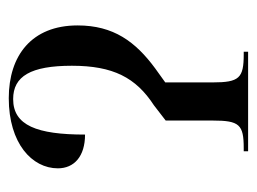

<svg xmlns="http://www.w3.org/2000/svg" viewBox="-94 -492 586 438"><g transform="rotate(-90 199.0 -273.0)"><path d="M73 0H300V-10H294C240 -10 230 -20 230 -81V-189L262 -212C323 -257 360 -307 360 -389C360 -494 291 -546 194 -546C91 -546 34 -493 34 -434C34 -397 61 -372 111 -372C111 -482 132 -536 192 -536C244 -536 268 -496 268 -402C268 -308 241 -256 178 -215L143 -188V-81C143 -20 134 -10 80 -10H73Z"/></g></svg>

Font: Noto Serif Display ExtraCondensed
Style: Regular
Weight: 400
Width: 2
Designer: Monotype Design Team
Foundry: Monotype Imaging Inc.
Version: Version 2.009